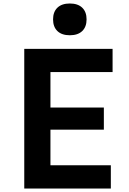

<svg xmlns="http://www.w3.org/2000/svg" viewBox="-20 -1080 740 1100"><path d="M119 0V-800H625V-667H269V-464H575V-337H269V-133H615V0ZM380 -878Q334 -878 309 -902Q284 -926 284 -969Q284 -1012 309 -1036Q334 -1060 380 -1060Q426 -1060 451 -1036Q476 -1012 476 -969Q476 -926 451 -902Q426 -878 380 -878Z"/></svg>

Font: Martian Mono SemiBold
Style: Regular
Weight: 600
Monospace: yes
Designer: Roman Shamin
Foundry: Evil Martians
Version: Version 1.000; ttfautohint (v1.8.4.7-5d5b)